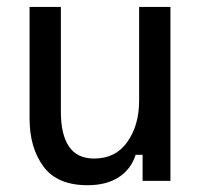

<svg xmlns="http://www.w3.org/2000/svg" viewBox="-20 -520 582 552"><path d="M231.7 12.5Q144.2 12.5 104.6 -41.7Q65 -95.8 65 -179.2V-500H155V-198.3Q155 -133.3 178.3 -98.8Q201.7 -64.2 250.8 -64.2Q312.5 -64.2 346.2 -112.1Q380 -160 380 -230.8V-500H470V0H390V-75H370Q356.7 -33.3 321.2 -10.4Q285.8 12.5 231.7 12.5Z"/></svg>

Font: Familjen Grotesk GF
Style: Regular
Weight: 400
Designer: Anders Wikstroem, Jonas Baeckman, Matilda Gysing, Kristian Moeller
Foundry: Familjen STHLM AB
Version: Version 2.000; Beta; Release 4; Build 6